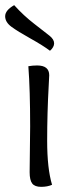

<svg xmlns="http://www.w3.org/2000/svg" viewBox="-44 -722 277 745"><path d="M11 -702Q48 -661 89 -629.5Q130 -598 148 -583.5Q166 -569 166 -554Q166 -539 150 -525Q122 -546 73.5 -573Q25 -600 0.5 -618Q-24 -636 -24 -659Q-24 -682 11 -702ZM71 -54 73 -231Q73 -374 66 -465Q82 -468 100 -468Q147 -468 147 -430Q147 -425 145 -390Q139 -283 139 -175.5Q139 -68 158 -5Q140 3 115.5 3Q91 3 81 -10Q71 -23 71 -54Z"/></svg>

Font: Overlock
Style: Regular
Weight: 400
Designer: Dario Muhafara
Foundry: Dario Manuel Muhafara
Version: Version 1.001